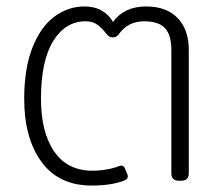

<svg xmlns="http://www.w3.org/2000/svg" viewBox="-20 -560 680 595"><path d="M55 -253Q55 -348 80.5 -412.5Q106 -477 148.5 -508.5Q191 -540 242 -540Q273 -540 295.5 -527Q318 -514 330 -492Q365 -540 433 -540Q496 -540 530.5 -504Q565 -468 565 -406V-23Q565 0 542 0H534Q511 0 511 -23V-406Q511 -451 491.5 -472.5Q472 -494 427 -494Q377 -494 349 -455Q342 -444 330 -444Q318 -444 310 -455Q295 -474 281 -484Q267 -494 245 -494Q183 -494 145 -433Q107 -372 107 -254Q107 -150 148 -90.5Q189 -31 266 -31Q289 -31 311.5 -35Q334 -39 348 -45L356 -47Q364 -47 368 -36L375 -19Q376 -17 376 -13Q376 -4 361 1Q323 15 264 15Q162 15 108.5 -58.5Q55 -132 55 -253Z"/></svg>

Font: Mitr ExtraLight
Style: Regular
Weight: 250
Designer: Thanarat Vachiruckul
Foundry: Cadson Demak Co.,Ltd.
Version: Version 1.000